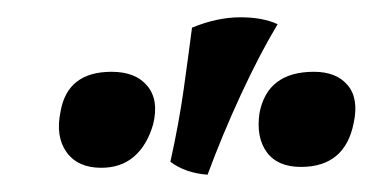

<svg xmlns="http://www.w3.org/2000/svg" viewBox="-20 -723 431 222"><path d="M220 -521Q194 -523 177 -536Q187 -581 192.5 -620.5Q198 -660 202 -691Q231 -703 258 -703Q284 -703 301 -695Q280 -660 258.5 -613.5Q237 -567 220 -521ZM97 -529Q70 -529 57 -547Q44 -565 50 -594Q58 -640 109 -640Q137 -640 150.5 -623.5Q164 -607 157 -579Q150 -555 135 -542Q120 -529 97 -529ZM328 -530Q301 -530 288.5 -547Q276 -564 280 -592Q289 -640 343 -640Q369 -640 382 -624.5Q395 -609 389 -581Q379 -530 328 -530Z"/></svg>

Font: Vollkorn Medium
Style: Italic
Weight: 500
Italic angle: -11°
Designer: Friedrich Althausen
Foundry: Friedrich Althausen
Version: Version 5.000